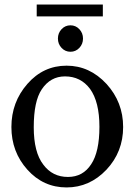

<svg xmlns="http://www.w3.org/2000/svg" viewBox="-20 -803 590 842"><path d="M141 -783V-731H431V-783ZM234 -634Q234 -610 250 -593Q266 -576 289 -576Q312 -576 328 -593Q344 -610 344 -634Q344 -658 328 -675Q312 -692 289 -692Q266 -692 250 -675Q234 -658 234 -634ZM375 -413Q416 -356 416 -247Q416 -137 380 -83Q344 -27 278 -27Q210 -27 170 -81Q128 -135 128 -245Q128 -359 163 -411Q201 -468 265 -468Q334 -468 375 -413ZM100 -59Q170 19 272 19Q373 19 447 -59Q520 -137 520 -246Q520 -355 447 -435Q373 -515 272 -515Q170 -515 100 -435Q30 -355 30 -246Q30 -137 100 -59Z"/></svg>

Font: Sawarabi Mincho
Style: Regular
Weight: 400
Version: Version 1.082; ttfautohint (v1.8.4.7-5d5b)